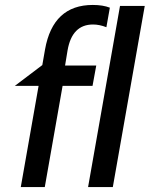

<svg xmlns="http://www.w3.org/2000/svg" viewBox="-20 -756 605 776"><path d="M355 -736Q194 -736 162 -556L151 -493L40 -409H136L64 0H161L233 -409H354L369 -491H243L253 -552Q271 -657 356 -657Q382 -657 410 -646L424 -725Q396 -736 355 -736ZM565 -732H465L336 0H436Z"/></svg>

Font: Geom
Style: Italic
Weight: 400
Italic angle: -10°
Version: Version 1.102